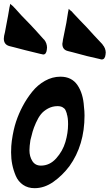

<svg xmlns="http://www.w3.org/2000/svg" viewBox="-70 -979 573 1004"><path d="M175 -724V-720Q172 -694 156 -694Q155 -694 147 -696L142 -697Q50 -719 3 -732L-21 -738Q-50 -746 -50 -777Q-50 -789 -44 -811Q-42 -818 -40 -832.5Q-38 -847 -36 -854Q-34 -868 -28 -896Q-26 -909 -20 -943V-942Q-19 -946 -18 -951Q-17 -956 -17 -957Q-17 -958 -17 -959Q-16 -959 -6 -950L2 -943L-1 -945L9 -935Q39 -900 87 -852Q105 -832 115 -822L160 -772V-773Q176 -754 176 -728ZM482 -698V-694Q479 -668 462 -668Q458 -668 453 -670L449 -671Q391 -683 309 -706L285 -712Q256 -719 256 -750Q256 -754 258 -762Q258 -765 259.5 -773Q261 -781 262 -785Q280 -869 286 -916Q287 -921 288 -925Q289 -929 289 -931V-933Q290 -933 300 -923L308 -917L306 -918L315 -908Q335 -886 347 -874Q381 -840 421 -795L467 -746H466Q483 -727 483 -702ZM369 -421Q372 -398 372 -375Q372 -220 293 -110Q256 -61 209 -28Q162 5 111 5Q76 5 50.5 -12.5Q25 -30 12.5 -59.5Q0 -89 -6 -119Q-12 -149 -12 -182Q-12 -217 -8 -245V-244Q0 -301 14 -343Q28 -385 49 -424.5Q70 -464 98.5 -499.5Q127 -535 165.5 -556.5Q204 -578 246 -578Q305 -578 335 -534Q365 -490 369 -421ZM144 -113Q190 -113 224 -151Q258 -189 272 -236.5Q286 -284 286 -330Q286 -365 279 -384L280 -383Q276 -396 272 -404Q268 -412 257.5 -418Q247 -424 231 -424Q204 -424 181 -411.5Q158 -399 144 -381.5Q130 -364 118 -337Q106 -310 100.5 -290.5Q95 -271 89 -246Q84 -214 84 -193Q84 -161 99 -137Q114 -113 144 -113Z"/></svg>

Font: Bangerz Fix
Style: Regular
Weight: 400
Designer: vernon adams
Foundry: Vernon Adams
Version: Version 2.10;December 28, 2023;FontCreator 13.0.0.2683 64-bi